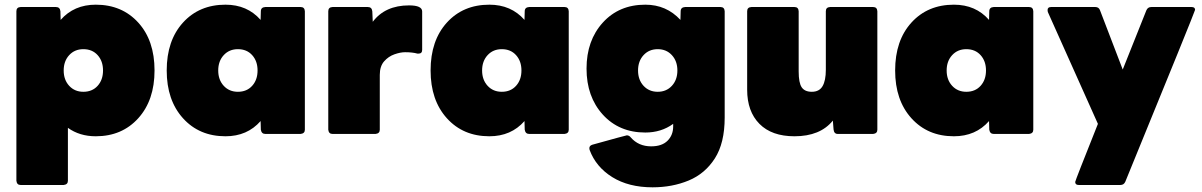

<svg xmlns="http://www.w3.org/2000/svg" viewBox="-20 -572 5135 820"><path d="M252 218H68Q52 218 50 200V-524Q50 -541 68 -542H219Q236 -542 238 -524L239 -487Q296 -552 389 -552Q501 -552 570.5 -475.5Q640 -399 640 -271Q640 -144 570.5 -67Q501 10 389 10Q320 10 270 -26V200Q270 216 252 218ZM336 -180Q374 -180 397 -205.5Q420 -231 420 -271Q420 -311 397 -336.5Q374 -362 336 -362Q299 -362 275.5 -336.5Q252 -311 252 -271Q252 -231 275.5 -205.5Q299 -180 336 -180Z M943 10Q831 10 761.5 -67Q692 -144 692 -271Q692 -399 761.5 -475.5Q831 -552 943 -552Q1036 -552 1093 -487Q1094 -506 1094 -523.5Q1094 -541 1113 -542H1264Q1281 -542 1282 -524V-18Q1282 -2 1264 0H1113Q1097 0 1094 -18L1093 -55Q1036 10 943 10ZM996 -180Q1034 -180 1057 -205.5Q1080 -231 1080 -271Q1080 -311 1057 -336.5Q1034 -362 996 -362Q959 -362 935.5 -336.5Q912 -311 912 -271Q912 -231 935.5 -205.5Q959 -180 996 -180Z M1584 0H1400Q1384 0 1382 -18V-524Q1382 -541 1400 -542H1551Q1568 -542 1570 -524L1572 -479Q1625 -549 1727 -549Q1783 -549 1783 -523V-359Q1783 -343 1767 -343H1763Q1742 -349 1710 -349Q1690 -349 1664.5 -340Q1639 -331 1620.5 -310Q1602 -289 1602 -252V-18Q1602 -2 1584 0Z M2070 10Q1958 10 1888.5 -67Q1819 -144 1819 -271Q1819 -399 1888.5 -475.5Q1958 -552 2070 -552Q2163 -552 2220 -487Q2221 -506 2221 -523.5Q2221 -541 2240 -542H2391Q2408 -542 2409 -524V-18Q2409 -2 2391 0H2240Q2224 0 2221 -18L2220 -55Q2163 10 2070 10ZM2123 -180Q2161 -180 2184 -205.5Q2207 -231 2207 -271Q2207 -311 2184 -336.5Q2161 -362 2123 -362Q2086 -362 2062.5 -336.5Q2039 -311 2039 -271Q2039 -231 2062.5 -205.5Q2086 -180 2123 -180Z M2767 228Q2665 228 2595 184.5Q2525 141 2498 68L2497 61Q2497 50 2510 46Q2654 6 2657 6Q2667 6 2674 15Q2707 53 2761 53Q2807 53 2831 29Q2855 5 2855 -32V-43Q2804 -6 2736 -6Q2624 -6 2554.5 -82.5Q2485 -159 2485 -279Q2485 -399 2554.5 -475.5Q2624 -552 2736 -552Q2826 -552 2886 -487Q2887 -506 2887 -523.5Q2887 -541 2906 -542H3057Q3074 -542 3075 -524V-70Q3075 39 3033 104.5Q2991 170 2921 199Q2851 228 2767 228ZM2789 -180Q2826 -180 2849.5 -205.5Q2873 -231 2873 -271Q2873 -311 2849.5 -336.5Q2826 -362 2789 -362Q2752 -362 2728.5 -336.5Q2705 -311 2705 -271Q2705 -231 2728.5 -205.5Q2752 -180 2789 -180Z M3373 10Q3276 10 3223.5 -43Q3171 -96 3171 -189V-524Q3171 -541 3189 -542H3373Q3390 -542 3391 -524V-267Q3391 -218 3404 -199Q3417 -180 3447 -180Q3479 -180 3493 -204Q3507 -228 3507 -274V-524Q3507 -541 3525 -542H3709Q3726 -542 3727 -524V-18Q3727 -2 3709 0H3558Q3542 0 3540 -19Q3538 -38 3537 -57Q3483 10 3373 10Z M4054 10Q3942 10 3872.5 -67Q3803 -144 3803 -271Q3803 -399 3872.5 -475.5Q3942 -552 4054 -552Q4147 -552 4204 -487Q4205 -506 4205 -523.5Q4205 -541 4224 -542H4375Q4392 -542 4393 -524V-18Q4393 -2 4375 0H4224Q4208 0 4205 -18L4204 -55Q4147 10 4054 10ZM4107 -180Q4145 -180 4168 -205.5Q4191 -231 4191 -271Q4191 -311 4168 -336.5Q4145 -362 4107 -362Q4070 -362 4046.5 -336.5Q4023 -311 4023 -271Q4023 -231 4046.5 -205.5Q4070 -180 4107 -180Z M4765 218H4587Q4572 218 4572 205Q4572 200 4669 -43L4455 -521L4454 -529Q4454 -542 4469 -542H4658Q4673 -542 4678 -528L4775 -275L4876 -528Q4882 -542 4897 -542H5069Q5084 -542 5084 -530Q5084 -524 4786 204Q4780 218 4765 218Z"/></svg>

Font: YamahaIndonesia935. App Black
Style: Regular
Weight: 900
Designer: Dalton Maag Ltd
Foundry: Dalton Maag Ltd
Version: Version 1.002; January 01, 2024; Regular/Italic